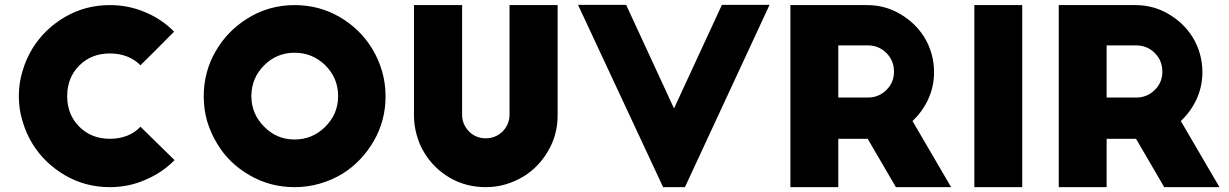

<svg xmlns="http://www.w3.org/2000/svg" viewBox="-20 -771 5064 791"><path d="M697.3 -640.6Q646.5 -692.4 578.1 -720.7Q509.8 -750 432.6 -750Q332 -750 248 -701.2Q164.1 -652.3 114.3 -572.3Q87.9 -529.3 73.2 -479.5Q57.6 -429.7 57.6 -375Q57.6 -320.3 73.2 -270.5Q87.9 -220.7 114.3 -177.7Q164.1 -97.7 248 -48.8Q332 0 432.6 0Q510.7 0 579.1 -30.3Q648.4 -59.6 699.2 -111.3Q652.3 -157.2 558.6 -249Q536.1 -224.6 503.9 -211.9Q471.7 -199.2 432.6 -199.2Q356.4 -199.2 306.6 -249Q256.8 -298.8 256.8 -375Q256.8 -451.2 306.6 -501Q356.4 -550.8 432.6 -550.8Q471.7 -550.8 503.9 -538.1Q536.1 -525.4 558.6 -502Q605.5 -547.9 697.3 -640.6Z M819.3 -374Q819.3 -319.3 834 -269.5Q849.6 -219.7 876 -176.8Q924.8 -96.7 1008.8 -48.8Q1092.8 0 1193.4 0Q1248 0 1297.9 -14.6Q1348.6 -29.3 1391.6 -55.7Q1470.7 -105.5 1519.5 -189.5Q1568.4 -273.4 1568.4 -374Q1568.4 -428.7 1553.7 -478.5Q1539.1 -528.3 1512.7 -571.3Q1462.9 -652.3 1378.9 -701.2Q1294.9 -750 1193.4 -750Q1139.6 -750 1088.9 -735.4Q1039.1 -720.7 997.1 -693.4Q917 -643.6 868.2 -559.6Q819.3 -474.6 819.3 -374ZM1373 -375Q1373 -301.8 1320.3 -249Q1267.6 -196.3 1193.4 -196.3Q1120.1 -196.3 1068.4 -249Q1015.6 -301.8 1015.6 -375Q1015.6 -449.2 1068.4 -502Q1120.1 -553.7 1193.4 -553.7Q1267.6 -553.7 1320.3 -502Q1373 -449.2 1373 -375Z M1883.8 -750Q1834 -750 1685.5 -750Q1685.5 -737.3 1685.5 -700.2Q1685.5 -598.6 1685.5 -295.9Q1685.5 -252.9 1697.3 -212.9Q1708 -173.8 1729.5 -139.6Q1768.6 -76.2 1834 -38.1Q1900.4 0 1981.4 0Q2024.4 0 2063.5 -11.7Q2102.5 -23.4 2136.7 -43.9Q2200.2 -83 2238.3 -149.4Q2277.3 -215.8 2277.3 -295.9Q2277.3 -447.3 2277.3 -750Q2227.5 -750 2079.1 -750Q2079.1 -637.7 2079.1 -298.8Q2079.1 -258.8 2050.8 -229.5Q2021.5 -201.2 1981.4 -201.2Q1940.4 -201.2 1912.1 -229.5Q1883.8 -258.8 1883.8 -298.8Q1883.8 -449.2 1883.8 -750Z M2954.1 -751Q2905.3 -644.5 2756.8 -324.2Q2707 -430.7 2559.6 -751Q2509.8 -751 2361.3 -751Q2449.2 -563.5 2711.9 0Q2716.8 0 2734.4 0Q2751 0 2801.8 0Q2888.7 -187.5 3150.4 -751Q3101.6 -751 2954.1 -751Z M3898.4 0Q3858.4 -68.4 3739.3 -272.5Q3779.3 -309.6 3803.7 -361.3Q3828.1 -414.1 3828.1 -473.6Q3828.1 -513.7 3817.4 -550.8Q3806.6 -587.9 3787.1 -619.1Q3750 -677.7 3687.5 -713.9Q3626 -750 3551.8 -750Q3447.3 -750 3236.3 -750Q3236.3 -703.1 3236.3 -561.5Q3236.3 -421.9 3236.3 0Q3285.2 0 3433.6 0Q3433.6 -49.8 3433.6 -199.2Q3463.9 -199.2 3554.7 -199.2Q3584 -149.4 3670.9 0Q3685.5 0 3727.5 0Q3770.5 0 3898.4 0ZM3433.6 -584Q3463.9 -584 3554.7 -584Q3600.6 -584 3631.8 -552.7Q3663.1 -521.5 3663.1 -475.6Q3663.1 -430.7 3631.8 -400.4Q3600.6 -369.1 3554.7 -369.1Q3514.6 -369.1 3433.6 -369.1Q3433.6 -422.9 3433.6 -584Z M3994.1 0Q4005.9 0 4043 0Q4080.1 0 4191.4 0Q4191.4 -187.5 4191.4 -750Q4141.6 -750 3994.1 -750Q3994.1 -703.1 3994.1 -561.5Q3994.1 -421.9 3994.1 0Z M5003.9 0Q4963.9 -68.4 4844.7 -272.5Q4884.8 -309.6 4909.2 -361.3Q4933.6 -414.1 4933.6 -473.6Q4933.6 -513.7 4922.9 -550.8Q4912.1 -587.9 4892.6 -619.1Q4855.5 -677.7 4793 -713.9Q4731.4 -750 4657.2 -750Q4552.7 -750 4341.8 -750Q4341.8 -703.1 4341.8 -561.5Q4341.8 -421.9 4341.8 0Q4390.6 0 4539.1 0Q4539.1 -49.8 4539.1 -199.2Q4569.3 -199.2 4660.2 -199.2Q4689.5 -149.4 4776.4 0Q4791 0 4833 0Q4876 0 5003.9 0ZM4539.1 -584Q4569.3 -584 4660.2 -584Q4706.1 -584 4737.3 -552.7Q4768.6 -521.5 4768.6 -475.6Q4768.6 -430.7 4737.3 -400.4Q4706.1 -369.1 4660.2 -369.1Q4620.1 -369.1 4539.1 -369.1Q4539.1 -422.9 4539.1 -584Z"/></svg>

Font: Big John
Style: Regular
Weight: 400
Designer: Ion Lucin
Version: Version 1.000